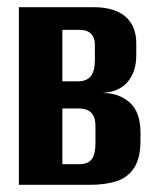

<svg xmlns="http://www.w3.org/2000/svg" viewBox="-20 -515 445 535"><path d="M32.6 0V-495H239.8Q299.1 -495 329.4 -468.9Q359.7 -442.8 359.7 -394.3V-360.4Q359.7 -315.9 336.5 -287.8Q313.3 -259.6 267.6 -256.2V-255.8Q311.5 -255.8 341.5 -229.3Q371.5 -202.7 371.5 -144.7V-123.7Q371.5 -75.1 354.3 -48.1Q337.1 -21.1 305.9 -10.5Q274.6 0 230.8 0ZM153.8 -57.5H200.9Q215.2 -57.5 225.2 -62.5Q235.3 -67.4 240.6 -80.4Q246 -93.3 246 -117.2V-163.1Q246 -181.7 240.3 -192.5Q234.7 -203.3 224 -208Q213.4 -212.8 198.4 -212.8H153.8ZM153.8 -288.4H198Q221 -288.4 232.7 -302.4Q244.4 -316.4 244.4 -347.5V-390.5Q244.4 -410.1 233.7 -420.9Q223 -431.7 204.4 -431.7H153.8Z"/></svg>

Font: Alumni Sans SC Thin
Style: Regular
Weight: 100
Designer: Robert E. Leuschke
Foundry: Robert E. Leuschke
Version: Version 1.018